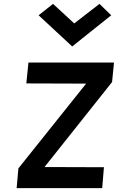

<svg xmlns="http://www.w3.org/2000/svg" viewBox="-20 -972 609 992"><path d="M66 0 75 -102 425 -540 116 -541 127 -649H569L559 -548L210 -109L517 -108L508 0ZM494 -952 554.5 -893 353 -732 179.5 -893 254 -952 363.5 -851Z"/></svg>

Font: Karla
Style: Bold Italic
Weight: 700
Italic angle: -8°
Designer: Jonathan Pinhorn
Version: Version 2.004;gftools[0.9.33]